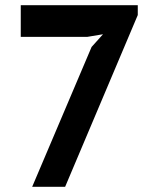

<svg xmlns="http://www.w3.org/2000/svg" viewBox="-20 -720 607 740"><path d="M104 0 333 -539 377 -588 317 -578H60V-700H511V-662L231 0Z"/></svg>

Font: PT Sans
Style: Bold
Weight: 700
Version: Version 2.003W OFL; ttfautohint (v1.6)